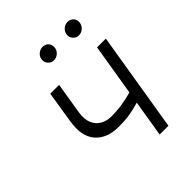

<svg xmlns="http://www.w3.org/2000/svg" viewBox="-208 -867 989 989"><g transform="rotate(-45 286.0 -373.0)"><path d="M530.9 -545.5 441.4 0H377.5L410.2 -199.6Q374.3 -188.6 338.6 -182.7Q302.9 -176.8 256.7 -177.2Q171.9 -176.8 128 -227.5Q84.2 -278.1 100.5 -376.4L127.8 -547.2H192.1L164.4 -376.4Q157 -331 169.7 -301Q182.5 -271 208.6 -256.2Q234.7 -241.5 267 -241.5Q310.7 -241.5 348 -247.5Q385.3 -253.6 420.8 -263.8L467 -545.5ZM444.6 -655.2Q425.4 -655.2 412.6 -670.3Q399.9 -685.4 403.4 -705.6Q406.6 -723 420.8 -734.6Q435 -746.1 451.3 -746.1Q472.7 -746.1 485.1 -731.7Q497.5 -717.3 493.6 -696Q490.8 -679.7 477.1 -667.4Q463.4 -655.2 444.6 -655.2ZM262.8 -655.2Q243.6 -655.2 230.8 -670.5Q218 -685.7 221.6 -705.6Q224.4 -723 238.8 -734.6Q253.2 -746.1 269.5 -746.1Q290.8 -746.1 302.9 -731.7Q315 -717.3 311.8 -696Q309.3 -680 295.5 -667.6Q281.6 -655.2 262.8 -655.2Z"/></g></svg>

Font: Inter UI Light
Style: Italic
Weight: 300
Italic angle: 9.39999°
Designer: Rasmus Andersson
Foundry: rsms
Version: 3.2;8d6f07862